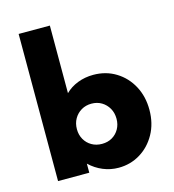

<svg xmlns="http://www.w3.org/2000/svg" viewBox="-125 -964 981 1084"><g transform="rotate(-15 365.0 -422.0)"><path d="M435 16Q387.5 16 344.2 -2Q301 -20 266.5 -53V0H84V-860H266.5V-465Q296.5 -495 339.2 -511.5Q382 -528 430.5 -528Q504.5 -528 562.5 -492.2Q620.5 -456.5 653.5 -395Q686.5 -333.5 686.5 -256Q686.5 -176 652.2 -114.5Q618 -53 561 -18.5Q504 16 435 16ZM379 -138.5Q413 -138.5 438.8 -153.8Q464.5 -169 479.2 -195.2Q494 -221.5 494 -254.5Q494 -289 478.8 -315.8Q463.5 -342.5 437.8 -358Q412 -373.5 378.5 -373.5Q345.5 -373.5 319.2 -358Q293 -342.5 277.8 -316Q262.5 -289.5 262.5 -255Q262.5 -222 277.5 -195.5Q292.5 -169 318.8 -153.8Q345 -138.5 379 -138.5Z"/></g></svg>

Font: Spartan Thin ExtraBold
Style: Regular
Weight: 800
Version: Version 1.004